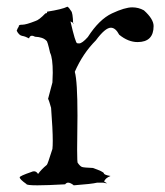

<svg xmlns="http://www.w3.org/2000/svg" viewBox="-20 -548 494 575"><path d="M201 7Q255 3 271 -1H289L299 1H300Q300 0 292 -4Q294 -14 311 -21Q292 -24 291 -29Q290 -34 258 -45Q231 -46 225.5 -48Q220 -50 213 -60Q211 -60 211 -100L212 -202Q212 -305 204 -333Q228 -388 267 -427Q295 -465 312 -465Q326 -465 337 -444Q364 -422 392 -422Q440 -422 440 -470Q440 -491 411 -517Q395 -526 376 -526Q354 -526 315.5 -508Q277 -490 243 -437Q226 -418 217 -418Q216 -418 211 -418.5Q206 -419 191 -484Q202 -478 202 -477L199 -478Q198 -510 193 -515Q187 -525 182 -528Q166 -520 121 -513V-511Q121 -508 116 -508Q97 -488 86 -485Q58 -474 47 -474H45Q36 -474 36 -469V-467Q34 -467 30 -456Q37 -442 46.5 -440.5Q56 -439 67 -433Q69 -441 76 -441Q79 -441 85 -438Q109 -437 119 -426Q122 -426 130 -390Q138 -374 138 -330L137 -301L124 -252Q127 -247 133 -225Q138 -160 138 -126Q138 -111 137 -102Q122 -54 120 -54Q104 -41 94 -27Q89 -35 82 -35Q78 -35 74 -33Q39 -21 39 -17Q39 -11 59 3Q59 7 92 7Q121 7 175 4Q179 -1 184 -1Q191 -1 201 7Z"/></svg>

Font: Xiaobo Songti 小帛宋体
Style: Regular
Weight: 400
Version: Version 1.501;March 17, 2024;FontCreator 14.0.0.2814 64-bit